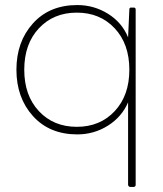

<svg xmlns="http://www.w3.org/2000/svg" viewBox="-20 -522 645 760"><path d="M509 218H496Q489 218 487 210V-117Q462 -59 407 -24.5Q352 10 286 10Q176 10 110.5 -62.5Q45 -135 45 -246Q45 -357 110.5 -429.5Q176 -502 286 -502Q352 -502 407.5 -467.5Q463 -433 487 -374L492 -484Q492 -492 498 -492Q503 -492 510 -492Q517 -492 517 -484V210Q517 217 509 218ZM284 -20Q376 -20 434 -82Q492 -144 492 -246Q492 -348 434 -410Q376 -472 284 -472Q192 -472 134 -410Q76 -348 76 -246Q76 -144 134 -82Q192 -20 284 -20Z"/></svg>

Font: YamahaIndonesia935. App Thin
Style: Regular
Weight: 100
Designer: Dalton Maag Ltd
Foundry: Dalton Maag Ltd
Version: Version 1.002